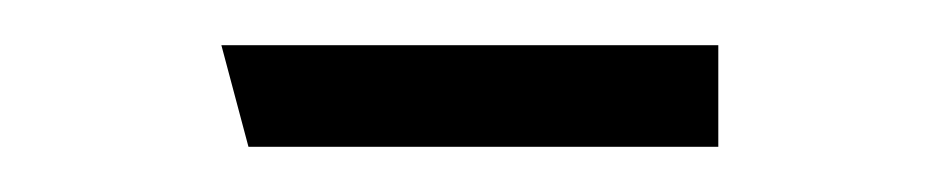

<svg xmlns="http://www.w3.org/2000/svg" viewBox="-20 -65 416 85"><path d="M78 -45H298V0H90Z"/></svg>

Font: FiraGO ExtraLight
Style: Regular
Weight: 200
Designer: bBox Type
Foundry: bBox Type GmbH
Version: Version 1.001